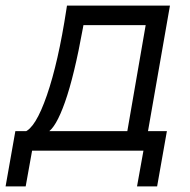

<svg xmlns="http://www.w3.org/2000/svg" viewBox="-73 -540 682 688"><path d="M449 -450H226L224 -439Q193 -268 160 -174.5Q127 -81 96 -65L14 -67Q54 -80 95 -198.5Q136 -317 165 -507L167 -520H536L451 -34H377ZM-18 -70H525L490 128H418L441 0H42L19 128H-53Z"/></svg>

Font: Fixel Italic Variable 20240409 Display Thin
Style: Italic
Weight: 100
Italic angle: -10°
Designer: AlfaBravo + MacPaw
Foundry: Kyrylo Tkachov, Marchela Mozhyna, Serhii Makarenko, Maria Weinstein, Zakhar Kryvoshyya
Version: Version 1.211;Glyphs 3.2 (3225)